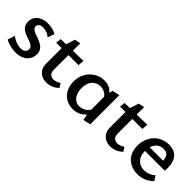

<svg xmlns="http://www.w3.org/2000/svg" viewBox="98 -1230 1952 1952"><g transform="rotate(45 1074.0 -254.0)"><path d="M184 12Q154 12 125.5 7Q97 2 73 -6.5Q49 -15 33 -25L59 -104Q85 -81 121.5 -67.5Q158 -54 190 -54Q225 -54 241.5 -71Q258 -88 258 -108Q258 -131 243 -144Q228 -157 204 -166.5Q180 -176 154 -184.5Q128 -193 104 -207Q80 -221 65.5 -243Q51 -265 51 -301Q51 -344 72 -372.5Q93 -401 129 -416Q165 -431 208 -431Q240 -431 273 -423Q306 -415 331 -401L304 -327Q284 -348 253 -357.5Q222 -367 203 -367Q169 -367 154 -353.5Q139 -340 139 -322Q139 -301 154.5 -288.5Q170 -276 193.5 -267Q217 -258 244 -248.5Q271 -239 295 -225Q319 -211 334.5 -188Q350 -165 350 -129Q350 -101 339.5 -75.5Q329 -50 308 -30.5Q287 -11 256 0.5Q225 12 184 12Z M619 7Q582 7 551 -8Q520 -23 501.5 -53Q483 -83 483 -126V-398L518 -507L582 -520V-144Q582 -104 600 -85Q618 -66 647 -66Q665 -66 685.5 -72.5Q706 -79 726 -93L754 -50Q724 -20 688.5 -6.5Q653 7 619 7ZM726 -350 405 -351 411 -409 732 -416Z M1000 8Q942 8 898.5 -18.5Q855 -45 831.5 -91.5Q808 -138 808 -198Q808 -264 837 -315.5Q866 -367 915.5 -397Q965 -427 1025 -427Q1061 -427 1090.5 -414.5Q1120 -402 1141 -378.5Q1162 -355 1173 -322L1148 -289Q1130 -323 1101.5 -340Q1073 -357 1039 -357Q1002 -357 973 -338.5Q944 -320 928.5 -286.5Q913 -253 913 -208Q913 -166 926.5 -132Q940 -98 965.5 -78.5Q991 -59 1026 -59Q1056 -59 1089.5 -76Q1123 -93 1146 -135L1182 -115Q1160 -74 1133 -46.5Q1106 -19 1073 -5.5Q1040 8 1000 8ZM1156 9 1138 -80V-336L1156 -410L1236 -428V-9Z M1537 7Q1500 7 1469 -8Q1438 -23 1419.5 -53Q1401 -83 1401 -126V-398L1436 -507L1500 -520V-144Q1500 -104 1518 -85Q1536 -66 1565 -66Q1583 -66 1603.5 -72.5Q1624 -79 1644 -93L1672 -50Q1642 -20 1606.5 -6.5Q1571 7 1537 7ZM1644 -350 1323 -351 1329 -409 1650 -416Z M1932 11Q1873 11 1826.5 -13.5Q1780 -38 1754 -84Q1728 -130 1728 -195Q1728 -265 1757.5 -318Q1787 -371 1837 -400.5Q1887 -430 1950 -430Q2028 -430 2067.5 -383.5Q2107 -337 2107 -257Q2107 -247 2107 -234.5Q2107 -222 2105 -211H2021V-259Q2021 -308 2003 -334.5Q1985 -361 1941 -361Q1905 -361 1877.5 -342.5Q1850 -324 1835.5 -289.5Q1821 -255 1821 -210Q1821 -142 1857.5 -103.5Q1894 -65 1953 -65Q1985 -65 2015 -76.5Q2045 -88 2073 -112L2105 -61Q2077 -33 2047.5 -17Q2018 -1 1989 5Q1960 11 1932 11ZM1778 -211 1789 -271H2093V-211Z"/></g></svg>

Font: Ysabeau Infant SemiBold
Style: Regular
Weight: 600
Designer: Christian Thalmann (Catharsis Fonts)
Version: Version 2.002; featfreeze: ss01,ss02,lnum